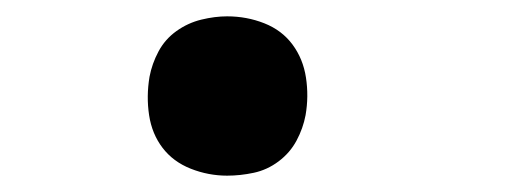

<svg xmlns="http://www.w3.org/2000/svg" viewBox="-20 -207 640 235"><path d="M258 8Q235 8 213.5 -0.5Q192 -9 179 -26Q166 -43 162.5 -66Q159 -89 163 -113Q166 -129 174 -144Q182 -159 196 -169Q210 -179 226.5 -183Q243 -187 258 -187Q282 -187 303.5 -178.5Q325 -170 338 -152.5Q351 -135 354.5 -112Q358 -89 354 -66Q351 -50 343 -35Q335 -20 321 -9.5Q307 1 290.5 4.5Q274 8 258 8Z"/></svg>

Font: Iosevka Slab Extended Oblique
Style: Bold
Weight: 700
Width: 7
Italic angle: -9°
Monospace: yes
Designer: Belleve Invis
Foundry: Belleve Invis
Version: Version 11.1.1; ttfautohint (v1.8.3)